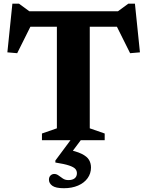

<svg xmlns="http://www.w3.org/2000/svg" viewBox="-20 -742 780 1016"><path d="M281 -651H455V-63L534 -35.5V0H202V-35.5L281 -63ZM631.5 -600.5H96L155.5 -630L71 -460.5L19 -465L45.5 -722.5H80.5L155 -668L91.5 -682.5H636L584.5 -668L659 -722.5H694L720.5 -465L668.5 -460.5L584 -630ZM318 254Q275 254 257 241Q239 228 239 209Q239 195 247.2 186.8Q255.5 178.5 267.5 178.5Q279 178.5 289.8 186.5Q300.5 194.5 312.8 202.8Q325 211 342 211Q363.5 211 375.2 201.5Q387 192 387 174.5Q387 161.5 378.5 151.8Q370 142 345.5 133.8Q321 125.5 273 118V107.5L370 -23H424.5L329.5 104V47.5Q383.5 58 412 72Q440.5 86 451 104Q461.5 122 461.5 144.5Q461.5 176 443.5 201Q425.5 226 393 240Q360.5 254 318 254Z"/></svg>

Font: Newsreader
Style: Bold
Weight: 700
Designer: Hugues Gentile
Foundry: Production Type
Version: Version 1.003